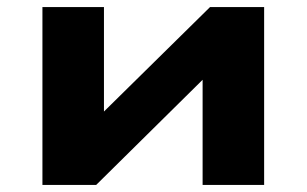

<svg xmlns="http://www.w3.org/2000/svg" viewBox="-20 -523 867 543"><path d="M100 0V-503H274V-181H247L574 -503H727V0H553V-324H580L252 0Z"/></svg>

Font: Nunito Sans 7pt Expanded ExtraBold
Style: Regular
Weight: 800
Width: 7
Designer: Vernon Adams
Foundry: Vernon Adams
Version: Version 3.101;gftools[0.9.27]